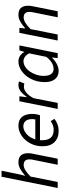

<svg xmlns="http://www.w3.org/2000/svg" viewBox="816 -1568 764 2436"><g transform="rotate(-90 1198.0 -350.0)"><path d="M30.8 0 173.3 -712.4H249.9L202 -477.1L185.5 -415.7H189.5Q230.9 -451.5 271.9 -474.8Q313 -498.1 356.7 -498.1Q418.7 -498.1 445.4 -465.6Q472.2 -433.1 472.2 -376.9Q472.2 -359.7 470.7 -344.8Q469.2 -329.9 464.2 -310L402.2 0H325.6L386.1 -300.1Q390.4 -319.8 392.3 -331.9Q394.1 -344 394.1 -356.8Q394.1 -394.2 376.8 -412.9Q359.5 -431.6 321.8 -431.6Q293.2 -431.6 257.4 -410.8Q221.6 -390.1 175.6 -344L107.3 0Z M754.4 12Q665.6 12 612.9 -40.8Q560.3 -93.5 560.3 -191.4Q560.3 -260 582.8 -316Q605.3 -372 642.7 -412.8Q680 -453.6 726 -475.8Q771.9 -498 819.1 -498Q874.4 -498 907.8 -474.9Q941.1 -451.9 956 -412.1Q970.9 -372.2 970.9 -322Q970.9 -302.3 968.5 -284.8Q966.1 -267.2 962.2 -251.9Q958.3 -236.7 954 -224.8H617.4L625.2 -283.9H900.1Q903.1 -296.5 904 -306.1Q904.9 -315.7 904.9 -328Q904.9 -355.9 896.1 -380.4Q887.2 -405 866.6 -420.4Q846 -435.8 811 -435.8Q782 -435.8 751.2 -419.7Q720.4 -403.6 694.6 -373.5Q668.8 -343.3 652.8 -300Q636.7 -256.7 636.7 -203.2Q636.7 -144.5 653.9 -111.3Q671.1 -78.1 700.9 -64.4Q730.7 -50.8 768.6 -50.8Q801.1 -50.8 828.5 -61.5Q855.8 -72.1 879.1 -88.7L907.9 -41.2Q879 -18.4 840.5 -3.2Q802 12 754.4 12Z M1033.8 0 1131.2 -486.1H1194.2L1182.6 -393.2H1186.6Q1216.3 -437.4 1254.2 -467.7Q1292.1 -498.1 1336.6 -498.1Q1350.1 -498.1 1362.1 -496.2Q1374.2 -494.4 1383.1 -489.4L1356.3 -422.1Q1348.9 -426.2 1338.3 -427.6Q1327.7 -428.9 1314.5 -428.9Q1278.4 -428.9 1240.3 -397.8Q1202.2 -366.7 1170.6 -306.5L1110.3 0Z M1514.3 12Q1450.6 12 1412.4 -33.5Q1374.3 -79.1 1374.3 -164.3Q1374.3 -234.5 1396.1 -295.1Q1417.9 -355.7 1455.1 -401.1Q1492.3 -446.4 1539.4 -472.2Q1586.5 -498 1636.7 -498Q1675.8 -498 1706.7 -478.1Q1737.6 -458.3 1754.7 -424.7H1757.5L1777.3 -486H1839.4L1742.1 0H1678.9L1686.6 -71.9H1683.2Q1648.1 -34.7 1603.9 -11.4Q1559.7 12 1514.3 12ZM1542 -52Q1581 -52 1619.9 -75Q1658.8 -98 1694.6 -144.7L1739.2 -361.6Q1718.6 -400.5 1693.1 -417.2Q1667.6 -433.9 1639.6 -433.9Q1603.2 -433.9 1569.7 -412.7Q1536.1 -391.5 1510 -355.2Q1483.8 -318.8 1468.5 -272.5Q1453.2 -226.3 1453.2 -175.8Q1453.2 -113.3 1477.1 -82.7Q1501.1 -52 1542 -52Z M1901.8 0 1999.2 -486.1H2062.2L2054.6 -413.2H2058.6Q2098.1 -448.9 2140.5 -473.5Q2182.9 -498.1 2227.7 -498.1Q2289.7 -498.1 2316.4 -465.6Q2343.2 -433.1 2343.2 -376.9Q2343.2 -359.7 2341.5 -344.8Q2339.8 -329.9 2335.2 -310L2273.2 0H2196.6L2257.1 -300.1Q2261.4 -319.8 2263.3 -331.9Q2265.1 -344 2265.1 -356.8Q2265.1 -394.2 2247.8 -412.9Q2230.5 -431.6 2192.8 -431.6Q2164.2 -431.6 2128.4 -410.8Q2092.6 -390.1 2046.6 -344L1978.3 0Z"/></g></svg>

Font: Source Sans 3 VF
Style: Italic
Weight: 200
Italic angle: -11°
Designer: Paul D. Hunt
Foundry: Adobe Systems Incorporated
Version: Version 3.042;hotconv 1.0.118;makeotfexe 2.5.65603